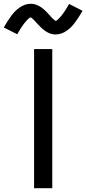

<svg xmlns="http://www.w3.org/2000/svg" viewBox="-78 -994 456 1014"><path d="M102 0V-735H198V0ZM216 -812Q211 -812 205.5 -812.5Q200 -813 195 -814.5Q190 -816 185.5 -817.5Q181 -819 176 -821.5Q171 -824 167 -826.5Q163 -829 159 -832Q155 -835 150.5 -838.5Q146 -842 142 -845.5Q138 -849 134.5 -853Q131 -857 127.5 -860.5Q124 -864 120.5 -867.5Q117 -871 113 -875.5Q109 -880 105.5 -884Q102 -888 98.5 -891Q95 -894 90.5 -898Q86 -902 84 -902Q80 -902 77 -899Q74 -896 69.5 -892.5Q65 -889 63 -886Q61 -883 58.5 -880.5Q56 -878 53.5 -875Q51 -872 48.5 -868.5Q46 -865 43.5 -861.5Q41 -858 38 -854Q35 -850 32 -845Q29 -840 26 -835Q23 -830 20 -824.5Q17 -819 13 -813L-58 -849Q-48 -867 -38 -882Q-28 -897 -19 -909.5Q-10 -922 0 -932.5Q10 -943 23 -952.5Q36 -962 51.5 -968Q67 -974 84 -974Q89 -974 94.5 -973.5Q100 -973 105 -971.5Q110 -970 114.5 -968.5Q119 -967 124 -964.5Q129 -962 133 -959.5Q137 -957 141 -954.5Q145 -952 149.5 -948Q154 -944 158 -940.5Q162 -937 165.5 -933.5Q169 -930 172.5 -926Q176 -922 179.5 -918.5Q183 -915 187 -910.5Q191 -906 194.5 -902Q198 -898 201.5 -895Q205 -892 209.5 -888Q214 -884 216 -884Q220 -884 223 -887Q226 -890 230.5 -894Q235 -898 237 -900.5Q239 -903 241.5 -905.5Q244 -908 246.5 -911Q249 -914 251.5 -917.5Q254 -921 256.5 -924.5Q259 -928 262 -932.5Q265 -937 268 -941.5Q271 -946 274 -951Q277 -956 280 -961.5Q283 -967 287 -973L358 -937Q348 -919 338 -904Q328 -889 319 -876.5Q310 -864 300 -853.5Q290 -843 277 -833.5Q264 -824 248.5 -818Q233 -812 216 -812Z"/></svg>

Font: Iosevka Aile Medium
Style: Regular
Weight: 500
Designer: Belleve Invis
Foundry: Belleve Invis
Version: Version 27.3.5; ttfautohint (v1.8.4)